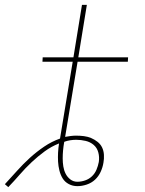

<svg xmlns="http://www.w3.org/2000/svg" viewBox="-76 -755 596 787"><path d="M-42 12 -56 0Q-31 -27 -6 -55Q19 -83 46.5 -108Q74 -133 105 -154Q136 -175 170 -187L222 -502H98L99 -520H225L260 -735H280L245 -520H449L448 -502H242L191 -194Q202 -196 213.5 -197.5Q225 -199 236 -199Q252 -199 268 -197Q284 -195 298 -189Q312 -183 324 -173.5Q336 -164 342.5 -150.5Q349 -137 350 -120.5Q351 -104 348 -88Q345 -69 336.5 -50.5Q328 -32 313.5 -18.5Q299 -5 279.5 1.5Q260 8 241 8Q222 8 206 -0.5Q190 -9 181 -23.5Q172 -38 167.5 -56Q163 -74 162 -92.5Q161 -111 162 -129.5Q163 -148 166 -167Q135 -155 107 -134.5Q79 -114 53.5 -90Q28 -66 5 -39.5Q-18 -13 -42 12ZM241 -10Q257 -10 273 -15.5Q289 -21 301 -32.5Q313 -44 319.5 -59.5Q326 -75 329 -91Q332 -111 327 -130Q322 -149 308 -161Q294 -173 275 -177.5Q256 -182 236 -182Q224 -182 211.5 -180Q199 -178 188 -174L187 -172Q184 -155 182.5 -138.5Q181 -122 181 -105.5Q181 -89 183.5 -73Q186 -57 193 -43Q200 -29 212.5 -19.5Q225 -10 241 -10Z"/></svg>

Font: Iosevka Term Curly Thin
Style: Italic
Weight: 100
Italic angle: -9°
Designer: Belleve Invis
Foundry: Belleve Invis
Version: Version 32.3.0